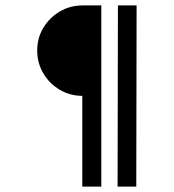

<svg xmlns="http://www.w3.org/2000/svg" viewBox="-20 -687 640 707"><path d="M353 -667V0H283V-667ZM483 -667 481.8 0H413L414.2 -667ZM284 -334Q238 -334 200 -356.5Q162 -379 139.5 -417Q117 -455 117 -501Q117 -547 139.5 -584.5Q162 -622 200 -644.5Q238 -667 284 -667Z"/></svg>

Font: Epunda Slab Light
Style: Regular
Weight: 300
Designer: Simon Atzbach
Foundry: typofactur
Version: Version 1.102